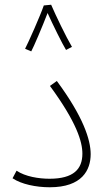

<svg xmlns="http://www.w3.org/2000/svg" viewBox="-20 -786 456 811"><path d="M165 -763C150 -719 100 -607 86 -580L112 -569C122 -587 160 -676 181 -731C202 -684 244 -599 259 -575L284 -588C259 -630 214 -724 196 -766ZM33 -33C70 -8 132 5 190 5C327 5 363 -68 363 -135C363 -196 331 -294 220 -444L191 -423C304 -269 328 -187 328 -137C328 -72 291 -31 189 -31C144 -31 87 -40 50 -65Z"/></svg>

Font: Noto Sans Arabic ExtLt
Style: Regular
Weight: 200
Designer: Monotype Design Team, Nadine Chahine, Nizar Qandah and Khaled Hosny
Foundry: Monotype Imaging Inc.
Version: Version 2.012